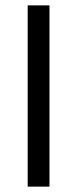

<svg xmlns="http://www.w3.org/2000/svg" viewBox="-20 -694 287 714"><path d="M164 0H83V-674H164Z"/></svg>

Font: Hind Madurai
Style: Regular
Weight: 400
Designer: Jyotish Sonowal
Foundry: Indian Type Foundry
Version: Version 0.702;PS 1.0;hotconv 1.0.81;makeotf.lib2.5.63406